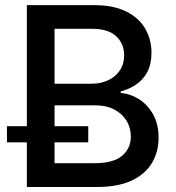

<svg xmlns="http://www.w3.org/2000/svg" viewBox="-20 -748 703 768"><path d="M87.4 0V-727.5H356Q433.1 -727.5 484.1 -702.4Q535.2 -677.2 560.5 -634Q585.9 -590.8 585.9 -536.6Q585.9 -491.2 569.3 -460.2Q552.7 -429.2 524.9 -410.2Q497.1 -391.1 462.9 -382.3V-376Q500 -373.5 534.7 -352.1Q569.3 -330.6 591.8 -291.5Q614.3 -252.4 614.3 -196.8Q614.3 -140.6 587.9 -96.2Q561.5 -51.8 506.8 -25.9Q452.1 0 367.2 0ZM198.2 -95.2H356.4Q434.1 -95.2 468.8 -125.2Q503.4 -155.3 503.4 -201.7Q503.4 -236.8 486.1 -265.1Q468.8 -293.5 436.8 -310.1Q404.8 -326.7 360.8 -326.7H198.2ZM198.2 -413.1H346.2Q383.3 -413.1 412.8 -427Q442.4 -440.9 459.5 -466.6Q476.6 -492.2 476.6 -526.9Q476.6 -572.8 444.8 -602.8Q413.1 -632.8 348.6 -632.8H198.2ZM7.8 -178.7V-243.2H333V-178.7Z"/></svg>

Font: Inter 16pt Medium
Style: Regular
Weight: 500
Version: Version 4.001;git-66647c0bb